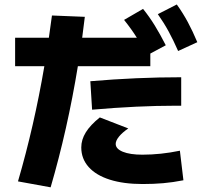

<svg xmlns="http://www.w3.org/2000/svg" viewBox="-20 -802 904 850"><path d="M176.3 -508.8H46.9V-634.8H196.3L210 -733.4L355.5 -727.5L343.8 -634.8H585.9Q563 -671.9 529.3 -713.9L613.3 -762.7Q641.6 -727.5 665.3 -689Q689 -650.4 713.9 -601.6L645.5 -564.9V-508.8H324.7Q278.8 -228.5 204.1 27.3L59.6 1Q131.3 -244.6 176.3 -508.8ZM339.8 -149.4Q339.8 -183.6 359.9 -216.1Q379.9 -248.5 421.9 -282.2L547.9 -233.4Q521.5 -215.3 506.8 -197.3Q492.2 -179.2 492.2 -165Q492.2 -143.1 523.9 -130.1Q555.7 -117.2 610.4 -117.2Q691.4 -117.2 776.4 -134.8L792 -3.9Q744.6 5.4 702.6 9Q660.6 12.7 611.3 12.7Q527.3 12.7 466.3 -6.6Q405.3 -25.9 372.6 -62.5Q339.8 -99.1 339.8 -149.4ZM782.2 -460V-334H757.8Q590.8 -334 387.7 -316.4L379.9 -442.4Q585 -460 782.2 -460ZM678.7 -739.3 762.7 -782.2Q790 -744.1 811.5 -704.1Q833 -664.1 853.5 -615.2L768.6 -576.2Q747.6 -624 726.6 -662.6Q705.6 -701.2 678.7 -739.3Z"/></svg>

Font: Pretendard GOV ExtraBold
Style: Regular
Weight: 800
Designer: Base glyphs from Inter by Rasmus Andersson; Hangeul glyphs from Noto Sans CJK(Source Han Sans) by Jang Soo-young and Kan
Foundry: Kil Hyung-jin
Version: Version 1.309